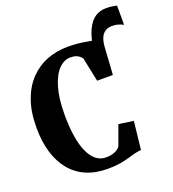

<svg xmlns="http://www.w3.org/2000/svg" viewBox="-158 -1010 1027 1141"><g transform="rotate(-20 355.0 -439.5)"><path d="M546 -503 500.5 -573.5 487 -671Q498.5 -756 521 -803.5Q543.5 -851 574.2 -870.5Q605 -890 641.5 -890Q663.5 -890 680.5 -887.5Q697.5 -885 710.5 -882V-760.5Q692.5 -769.5 676.5 -774Q660.5 -778.5 639.5 -778.5Q618 -778.5 600 -768.8Q582 -759 570.8 -736.2Q559.5 -713.5 557 -673.5ZM326.5 11Q251.5 11 193 -14.2Q134.5 -39.5 94.2 -88Q54 -136.5 33 -205.8Q12 -275 12 -363Q12 -462.5 38.2 -535.5Q64.5 -608.5 111 -656.8Q157.5 -705 219 -728.8Q280.5 -752.5 351 -752.5Q387.5 -752.5 415.2 -749.5Q443 -746.5 465.5 -742.2Q488 -738 510.2 -734.8Q532.5 -731.5 559 -730.5L546 -503H446.5L414.5 -656.5Q409 -663 400.5 -670.2Q392 -677.5 378.8 -682.5Q365.5 -687.5 343.5 -687.5Q303 -687.5 269.5 -652.8Q236 -618 215.8 -549.8Q195.5 -481.5 195.5 -379Q195.5 -303 204.8 -243Q214 -183 232.8 -141.5Q251.5 -100 278.5 -78.2Q305.5 -56.5 340.5 -56.5Q361 -56.5 377.8 -60.2Q394.5 -64 408 -71.8Q421.5 -79.5 431 -91.5L477 -217.5L570 -204L550.5 -27Q526 -25 504 -19Q482 -13 458 -6Q434 1 402.5 6Q371 11 326.5 11Z"/></g></svg>

Font: Merriweather 24pt SemiCondensed Black
Style: Regular
Weight: 900
Width: 4
Designer: Eben Sorkin
Foundry: Eben Sorkin
Version: Version 2.100